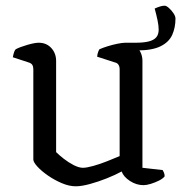

<svg xmlns="http://www.w3.org/2000/svg" viewBox="-20 -650 636 674"><path d="M246 4Q223 4 197 -7Q171 -18 148 -34Q125 -50 111 -65.5Q97 -81 97 -90V-407Q97 -416 93.5 -422Q90 -428 80 -431L25 -449Q27 -460 29.5 -467Q32 -474 35 -477Q50 -485 76 -492.5Q102 -500 116 -500Q143 -500 160 -481.5Q177 -463 177 -436V-116Q187 -106 203.5 -93Q220 -80 238.5 -70.5Q257 -61 271 -61Q284 -61 307.5 -67.5Q331 -74 356 -84Q381 -94 400 -102V-407Q400 -416 396 -422.5Q392 -429 383 -431L321 -451Q322 -461 324.5 -467.5Q327 -474 329 -477Q340 -482 357.5 -487.5Q375 -493 392.5 -496.5Q410 -500 420 -500Q446 -500 463 -481.5Q480 -463 480 -436V-61L551 -53Q553 -50 555.5 -44Q558 -38 558 -31Q552 -23 538 -16Q524 -9 509 -4.5Q494 0 484 0Q459 0 436.5 -14.5Q414 -29 407 -48Q385 -36 355 -24Q325 -12 295.5 -4Q266 4 246 4ZM420 -480V-500H456Q484 -500 502 -504.5Q520 -509 528.5 -519Q537 -529 537 -546Q537 -560 533 -579Q529 -598 523 -620Q534 -625 542.5 -627.5Q551 -630 558 -630Q564 -630 573 -622Q582 -614 589 -603.5Q596 -593 596 -585Q596 -553 584.5 -527.5Q573 -502 543.5 -487.5Q514 -473 462 -473Q454 -473 441.5 -475Q429 -477 420 -480Z"/></svg>

Font: Texturina 12pt Light
Style: Regular
Weight: 300
Designer: Guillermo Torres Carreño
Foundry: Omnibus-Type
Version: Version 1.002